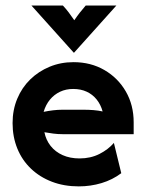

<svg xmlns="http://www.w3.org/2000/svg" viewBox="-20 -653 519 687"><path d="M261.8 13.9Q209 13.9 165.6 -2.8Q122.2 -19.4 90.6 -49.7Q59 -79.9 42 -121.5Q25 -163.2 25 -212.5Q25 -259.7 41.7 -299.7Q58.3 -339.6 88.2 -368.8Q118.1 -397.9 157.6 -414.2Q197.2 -430.6 243.1 -430.6Q304.9 -430.6 353.5 -402.4Q402.1 -374.3 430.2 -325.7Q458.3 -277.1 458.3 -215.3V-172.9H204.2Q186.8 -172.9 170.8 -175Q154.9 -177.1 138.9 -179.9Q144.4 -152.1 161.1 -130.9Q177.8 -109.7 204.2 -97.9Q230.6 -86.1 264.6 -86.1Q304.2 -86.1 335.8 -102.1Q367.4 -118.1 387.5 -141.7L413.9 -33.3Q382.6 -9.7 343.4 2.1Q304.2 13.9 261.8 13.9ZM136.1 -252.8Q152.8 -256.2 169.8 -258.3Q186.8 -260.4 204.2 -260.4H277.8Q297.2 -260.4 314.6 -259Q331.9 -257.6 347.2 -254.2Q340.3 -279.2 325.7 -297.2Q311.1 -315.3 289.9 -325Q268.8 -334.7 241.7 -334.7Q216 -334.7 194.8 -324.7Q173.6 -314.6 158.7 -296.5Q143.8 -278.5 136.1 -252.8ZM243.8 -464.6 92.4 -633.3H204.9Q216.7 -620.8 226 -608.3Q235.4 -595.8 245.8 -580.6Q256.2 -595.8 266 -608.3Q275.7 -620.8 286.8 -633.3H396.5L245.1 -464.6Z"/></svg>

Font: Afacad Flux
Style: Regular
Weight: 400
Designer: Kristian Moeller
Foundry: Dicotype
Version: Version 1.100